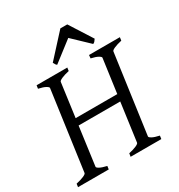

<svg xmlns="http://www.w3.org/2000/svg" viewBox="-192 -955 1012 1084"><g transform="rotate(-30 314.0 -413.0)"><path d="M282.2 -594.2Q251.5 -587.4 232.9 -579.1Q214.4 -570.8 212.9 -564L183.1 -344.2H454.6L484.9 -564Q485.8 -569.8 470.7 -578.6Q455.6 -587.4 424.8 -594.2L426.8 -615.2H627.9L625 -594.2Q594.2 -587.4 575.7 -579.1Q557.1 -570.8 556.2 -564L484.9 -50.8Q483.9 -44.9 499 -36.4Q514.2 -27.8 545.9 -21L543 0H342.8L346.2 -21Q377 -27.8 395 -35.9Q413.1 -43.9 414.1 -50.8L448.2 -299.8H176.8L143.1 -50.8Q141.6 -44.9 157 -36.4Q172.4 -27.8 203.1 -21L200.2 0H0L2.9 -21Q33.7 -27.8 52.2 -35.9Q70.8 -43.9 71.8 -50.8L143.1 -564Q144 -569.8 128.9 -578.6Q113.8 -587.4 82 -594.2L85 -615.2H285.2ZM500.5 -679.2Q493.7 -669.4 490 -665Q486.3 -660.6 478.5 -657.2L373.5 -757.3L243.7 -657.2Q239.3 -660.2 235.8 -664.8Q232.4 -669.4 227.5 -679.2L361.8 -826.2H406.7Z"/></g></svg>

Font: Gentium Plus Afr
Style: Italic
Weight: 400
Italic angle: -8°
Designer: J. Victor Gaultney, Annie Olsen, Iska Routamaa, Becca Hirsbrunner
Foundry: SIL International
Version: Version 5.000